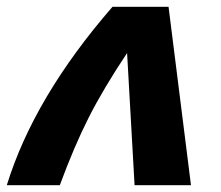

<svg xmlns="http://www.w3.org/2000/svg" viewBox="-40 -545 651 565"><path d="M-20 0Q60 -259 291 -525H456L522 0H356L334 -389Q264 -284 221 -199Q178 -114 136 0Z"/></svg>

Font: Raleway-v4020 ExtraBold
Style: Italic
Weight: 800
Italic angle: -12°
Designer: Matt McInerney, Pablo Impallari, Rodrigo Fuenzalida
Foundry: Matt McInerney, Pablo Impallari, Rodrigo Fuenzalida
Version: Version 4.020;PS 004.020;hotconv 1.0.88;makeotf.lib2.5.64775